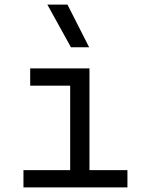

<svg xmlns="http://www.w3.org/2000/svg" viewBox="-20 -815 626 835"><path d="M82 0V-75.2H285.2V-442.4H111.3V-517.6H369.1V-75.2H534.2V0ZM288.6 -609.4 186 -794.9H273.4L367.7 -609.4Z"/></svg>

Font: Cascadia Mono SemiLight
Style: Regular
Weight: 350
Monospace: yes
Designer: Aaron Bell
Foundry: Saja Typeworks
Version: Version 2404.023; ttfautohint (v1.8.4)